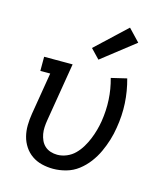

<svg xmlns="http://www.w3.org/2000/svg" viewBox="-115 -860 830 957"><g transform="rotate(15 300.0 -381.5)"><path d="M248 8Q218 8 189.5 1Q161 -6 138 -22Q115 -38 99.5 -61.5Q84 -85 77 -112.5Q70 -140 70.5 -170Q71 -200 76 -230L112 -447H61V-520H208L158 -218Q155 -200 154 -182Q153 -164 156 -147Q159 -130 166 -114.5Q173 -99 185.5 -87.5Q198 -76 215 -70.5Q232 -65 250 -65Q274 -65 298 -75Q322 -85 340 -103Q358 -121 371.5 -143.5Q385 -166 394.5 -189.5Q404 -213 410.5 -236.5Q417 -260 421 -284Q430 -341 427 -396Q424 -451 409 -504L489 -523Q506 -462 509.5 -399.5Q513 -337 502 -272Q497 -239 487 -206.5Q477 -174 462.5 -142.5Q448 -111 426.5 -82.5Q405 -54 377 -32.5Q349 -11 315 -1.5Q281 8 248 8ZM326 -576 280 -624 437 -771 496 -709Z"/></g></svg>

Font: Iosevka Etoile Oblique
Style: Regular
Weight: 400
Italic angle: -9°
Designer: Belleve Invis
Foundry: Belleve Invis
Version: Version 15.5.2; ttfautohint (v1.8.4)